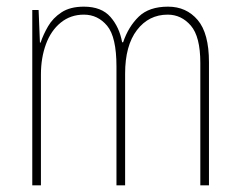

<svg xmlns="http://www.w3.org/2000/svg" viewBox="-20 -557 721 577"><path d="M485 -537Q540 -537 574 -497Q608 -457 608 -370V0H582V-368Q582 -447 553.5 -480Q525 -513 484 -513Q427 -513 391.5 -466.5Q356 -420 356 -336V0H330V-357Q330 -446 302 -479.5Q274 -513 232 -513Q192 -513 162.5 -489Q133 -465 118 -424Q103 -383 103 -333V0H77V-527H96L100 -429H102Q110 -453 124.5 -478Q139 -503 165 -520Q191 -537 232 -537Q285 -537 312 -506Q339 -475 347 -430H350Q366 -477 397 -507Q428 -537 485 -537Z"/></svg>

Font: Noto Sans Devanagari UI Condensed Thin
Style: Regular
Weight: 100
Width: 3
Designer: Jelle Bosma - Monotype Design Team
Foundry: Monotype Imaging Inc.
Version: Version 2.004; ttfautohint (v1.8.4.7-5d5b)